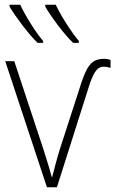

<svg xmlns="http://www.w3.org/2000/svg" viewBox="-20 -786 484 806"><path d="M214 -766H170V-758C195 -715 249 -642 287 -606H311V-614C282 -647 235 -721 214 -766ZM65 -766H20V-758C46 -715 100 -642 138 -606H161V-614C132 -647 86 -720 65 -766ZM415 -539C363 -538 343 -511 311 -406L231 -159C217 -114 208 -76 199 -43H197C188 -78 176 -116 162 -160L40 -529H2L177 0H219L346 -400C370 -479 385 -506 416 -506C425 -506 434 -504 444 -501V-534C435 -538 426 -539 415 -539Z"/></svg>

Font: Noto Sans SemiCondensed ExtraLight
Style: Regular
Weight: 200
Width: 4
Designer: Monotype Design Team
Foundry: Monotype Imaging Inc.
Version: Version 2.013